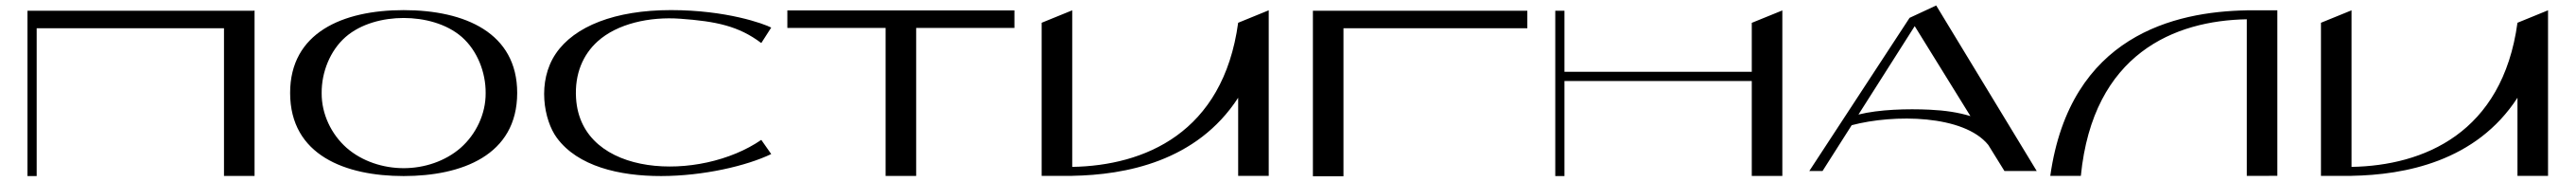

<svg xmlns="http://www.w3.org/2000/svg" viewBox="-20 -633 9277 654"><path d="M894.1 -594.3H79V-0.4H112.1V-531.6H786.8V-0.8H896.9V-595.5Z M1434 -596.6C1434 -596.6 1434 -596.6 1434 -596.6C1433.9 -596.6 1433.9 -596.6 1433.9 -596.6C1213.3 -596.6 1025 -515 1025 -299.2C1025 -74.5 1225.3 -0.4 1433.9 -0.4C1433.9 -0.4 1433.9 -0.4 1434 -0.4C1434 -0.4 1434 -0.4 1434 -0.4C1642.6 -0.4 1842.9 -74.5 1842.9 -299.2C1842.9 -515 1654.7 -596.6 1434 -596.6ZM1639.3 -101.8C1583.4 -53.1 1507.6 -28.7 1434 -28.7C1360.3 -28.7 1284.4 -53 1228.5 -101.7C1173.2 -150.4 1138 -223.6 1138.6 -298.5C1138 -373.4 1168.9 -450.9 1224.2 -499.6C1280.1 -548.4 1360.3 -568.3 1434 -568.4C1507.6 -568.3 1587.9 -548.5 1643.8 -499.8C1699.1 -451 1729.9 -373.4 1729.3 -298.5C1729.9 -223.6 1694.6 -150.5 1639.3 -101.8Z M2722.1 -130.4C2502.1 20.9 2072.7 8.3 2054.9 -280.3C2049.5 -367.3 2079.8 -436.7 2132.6 -484.3C2203.3 -548 2319.6 -573.7 2430.2 -565.7C2558.9 -556.4 2640.4 -539.9 2722.1 -478.3L2757.9 -533.9C2731.6 -547.6 2597 -596.7 2396.8 -596.7C2195 -596.7 2048.9 -538.5 1982.1 -440.5C1913.5 -339.8 1938.9 -200.7 1986 -137.3C2136.1 65.5 2580.3 5.7 2757.9 -79.4Z M3633.9 -595.5H2816V-532.7H3169.9V-0.8H3280V-532.7H3633.9Z M4549.9 -596 4439.8 -551.2C4385.4 -154 4100.9 -37.7 3842.1 -33.3V-595.9L3732 -551.2V-1H3842.1V-1.2C4033.8 -4.5 4290.4 -52.2 4439.8 -281.7V-1H4549.9V-595.9L4549.9 -595.9C4549.9 -595.9 4549.9 -596 4549.9 -596Z M5481.4 -594.3H4709V0.3H4819.1V-531.6H5481.4Z M6289.8 -550.9V-375H5615.1V-594.3H5582V-0.4H5615.1V-341.9H6289.8V-0.8H6399.9V-595.5Z M7316.2 -18.5 6954.1 -613.3 6858.3 -568.9 6858.2 -568.9 6497 -18.5H6544.7L6649.7 -183.1C6801.7 -223.3 7053.6 -220.8 7141.7 -112.2L7199.9 -18.5ZM6931.2 -238.8C6850.4 -242.6 6748.6 -240 6674.1 -221.4L6876.7 -539.1L7077.4 -215.8C7034.2 -228.9 6987.2 -236.2 6931.2 -238.8Z M8182.9 -1.2V-596H8072.8V-595.8C7814 -591.3 7436.5 -505.8 7365 -1H7475.1C7518.9 -441.6 7814.1 -559.2 8072.8 -563.7V-1Z M9157.9 -596 9047.8 -551.2C8993.4 -154 8708.9 -37.7 8450.1 -33.3V-595.9L8340 -551.2V-1H8450.1V-1.2C8641.8 -4.5 8898.4 -52.2 9047.8 -281.7V-1H9157.9V-595.9L9157.9 -595.9C9157.9 -595.9 9157.9 -596 9157.9 -596Z"/></svg>

Font: Novoposelensky
Style: Regular
Weight: 400
Designer: Sasha Pavljenko
Version: Version 1.002;Fontself Maker 3.5.4